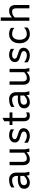

<svg xmlns="http://www.w3.org/2000/svg" viewBox="2107 -2901 806 5060"><g transform="rotate(-90 2510.0 -371.0)"><path d="M425 0 411 -75Q372 -32 326.5 -10Q281 12 224 12Q153 12 109 -28.5Q65 -69 65 -136Q65 -223 135 -264Q205 -305 315 -305Q355 -305 403 -300V-336Q403 -390 373.5 -422.5Q344 -455 297 -455Q241 -455 195.5 -440Q150 -425 102 -393V-478Q149 -509 198 -521.5Q247 -534 310 -534Q390 -534 440.5 -483Q491 -432 491 -348V-116L513 0ZM403 -140V-238H311Q160 -238 160 -141Q160 -105 183 -83.5Q206 -62 242 -62Q290 -62 328 -82Q366 -102 403 -140Z M1039 0 1025 -73Q979 -30 936.5 -9Q894 12 837 12Q766 12 726.5 -35Q687 -82 687 -160V-522H775V-172Q775 -124 797 -95.5Q819 -67 860 -67Q907 -67 942.5 -84Q978 -101 1017 -135V-522H1105V-116L1127 0Z M1278 -44V-136Q1369 -66 1458 -66Q1510 -66 1542 -87.5Q1574 -109 1574 -145Q1574 -170 1558.5 -186Q1543 -202 1520 -211Q1497 -220 1454 -233Q1401 -248 1366.5 -262.5Q1332 -277 1308 -305.5Q1284 -334 1284 -380Q1284 -450 1337 -492Q1390 -534 1476 -534Q1562 -534 1632 -489V-400Q1593 -430 1556.5 -443Q1520 -456 1480 -456Q1430 -456 1401 -438Q1372 -420 1372 -388Q1372 -365 1387.5 -350Q1403 -335 1426 -326Q1449 -317 1492 -304Q1546 -288 1580 -273.5Q1614 -259 1638 -229.5Q1662 -200 1662 -153Q1662 -105 1636 -67.5Q1610 -30 1564 -9Q1518 12 1460 12Q1412 12 1365.5 -2.5Q1319 -17 1278 -44Z M1933 -522H2077V-446H1933V-147Q1933 -110 1949.5 -87.5Q1966 -65 1998 -65Q2020 -65 2037.5 -69.5Q2055 -74 2077 -84V-6Q2054 5 2033 8.5Q2012 12 1982 12Q1918 12 1881.5 -29Q1845 -70 1845 -138V-446H1745V-522H1845V-662L1933 -708Z M2545 0 2531 -75Q2492 -32 2446.5 -10Q2401 12 2344 12Q2273 12 2229 -28.5Q2185 -69 2185 -136Q2185 -223 2255 -264Q2325 -305 2435 -305Q2475 -305 2523 -300V-336Q2523 -390 2493.5 -422.5Q2464 -455 2417 -455Q2361 -455 2315.5 -440Q2270 -425 2222 -393V-478Q2269 -509 2318 -521.5Q2367 -534 2430 -534Q2510 -534 2560.5 -483Q2611 -432 2611 -348V-116L2633 0ZM2523 -140V-238H2431Q2280 -238 2280 -141Q2280 -105 2303 -83.5Q2326 -62 2362 -62Q2410 -62 2448 -82Q2486 -102 2523 -140Z M3159 0 3145 -73Q3099 -30 3056.5 -9Q3014 12 2957 12Q2886 12 2846.5 -35Q2807 -82 2807 -160V-522H2895V-172Q2895 -124 2917 -95.5Q2939 -67 2980 -67Q3027 -67 3062.5 -84Q3098 -101 3137 -135V-522H3225V-116L3247 0Z M3398 -44V-136Q3489 -66 3578 -66Q3630 -66 3662 -87.5Q3694 -109 3694 -145Q3694 -170 3678.5 -186Q3663 -202 3640 -211Q3617 -220 3574 -233Q3521 -248 3486.5 -262.5Q3452 -277 3428 -305.5Q3404 -334 3404 -380Q3404 -450 3457 -492Q3510 -534 3596 -534Q3682 -534 3752 -489V-400Q3713 -430 3676.5 -443Q3640 -456 3600 -456Q3550 -456 3521 -438Q3492 -420 3492 -388Q3492 -365 3507.5 -350Q3523 -335 3546 -326Q3569 -317 3612 -304Q3666 -288 3700 -273.5Q3734 -259 3758 -229.5Q3782 -200 3782 -153Q3782 -105 3756 -67.5Q3730 -30 3684 -9Q3638 12 3580 12Q3532 12 3485.5 -2.5Q3439 -17 3398 -44Z M3899 -259Q3899 -338 3928 -400.5Q3957 -463 4012 -498.5Q4067 -534 4141 -534Q4193 -534 4232 -523Q4271 -512 4306 -483V-398H4302Q4266 -428 4227.5 -441Q4189 -454 4140 -454Q4069 -454 4030.5 -399Q3992 -344 3992 -258Q3992 -175 4030.5 -121.5Q4069 -68 4139 -68Q4191 -68 4232 -84.5Q4273 -101 4313 -137H4317V-52Q4280 -17 4237.5 -2.5Q4195 12 4140 12Q4067 12 4012 -23Q3957 -58 3928 -119.5Q3899 -181 3899 -259Z M4909 -362V0H4821V-350Q4821 -400 4800 -427.5Q4779 -455 4736 -455Q4687 -455 4653.5 -439Q4620 -423 4579 -387V0H4491V-754H4579V-457Q4623 -497 4662.5 -515.5Q4702 -534 4759 -534Q4833 -534 4871 -488.5Q4909 -443 4909 -362Z"/></g></svg>

Font: AmikoRegular
Style: Regular
Weight: 400
Designer: Pablo Impallari, Rodrigo Fuenzalida, Andres Torresi
Foundry: Impallari Type
Version: Version 1.000; ttfautohint (v1.3)